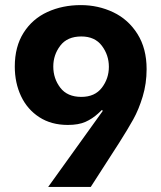

<svg xmlns="http://www.w3.org/2000/svg" viewBox="-20 -733 632 753"><path d="M383 -298 380 -302 365 -288Q342 -267 315 -255Q288 -243 246 -243Q181 -243 134 -273.5Q87 -304 62.5 -356Q38 -408 38 -472Q38 -550 72.5 -604.5Q107 -659 166 -686Q225 -713 297 -713Q365 -713 424 -685Q483 -657 519 -600Q555 -543 555 -462Q555 -405 539.5 -354Q524 -303 502.5 -264.5Q481 -226 448 -174L336 0H169ZM407 -471Q407 -517 379.5 -553.5Q352 -590 299 -590Q244 -590 216.5 -554Q189 -518 189 -472Q189 -425 216.5 -389Q244 -353 299 -353Q352 -353 379.5 -389Q407 -425 407 -471Z"/></svg>

Font: Be Vietnam ExtraBold
Style: Regular
Weight: 800
Designer: Gabriel Lam
Foundry: TypeRant
Version: Version 4.000